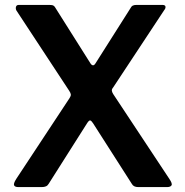

<svg xmlns="http://www.w3.org/2000/svg" viewBox="-20 -762 755 782"><path d="M670 -33Q683 -14 678.5 -7Q674 0 660 0H543Q524 0 517 -13L359 -260Q352 -271 347 -271.5Q342 -272 334 -259L178 -13Q174 -6 167 -3Q160 0 150 0H55Q41 0 37.5 -7Q34 -14 46 -33L263 -362Q269 -371 268.5 -377Q268 -383 262 -392L47 -719Q43 -726 45 -734Q47 -742 57 -742H181Q193 -742 198 -739Q203 -736 207 -728L349 -503Q354 -496 359 -496Q364 -496 369 -504L511 -728Q515 -736 520.5 -739Q526 -742 536 -742H641Q653 -742 654 -735Q655 -728 649 -721L441 -406Q435 -399 435.5 -393Q436 -387 441 -379L670 -33Z"/></svg>

Font: Libre Franklin Thin SemiBold
Style: Regular
Weight: 600
Version: Version 3.000